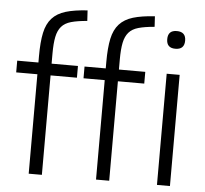

<svg xmlns="http://www.w3.org/2000/svg" viewBox="-55 -870 991 929"><g transform="rotate(5 440.0 -406.0)"><path d="M772 -664Q729 -664 729 -707Q729 -750 772 -750Q816 -750 816 -707Q816 -664 772 -664ZM741 -540H804V0H741ZM445 -483H342V-540H445V-572Q445 -640 454.5 -684.5Q464 -729 488.5 -756Q513 -783 554.5 -795.5Q596 -808 660 -812L663 -761Q615 -757 585 -748.5Q555 -740 538.5 -721Q522 -702 515.5 -670.5Q509 -639 509 -589V-540H637V-483H509V0H445ZM118 -483H15V-540H118V-572Q118 -640 127.5 -684.5Q137 -729 161.5 -756Q186 -783 227.5 -795.5Q269 -808 333 -812L336 -761Q288 -757 258 -748.5Q228 -740 211.5 -721Q195 -702 188.5 -670.5Q182 -639 182 -589V-540H310V-483H182V0H118Z"/></g></svg>

Font: Encode Sans Narrow
Style: Light
Weight: 300
Designer: Pablo Impallari, Andres Torresi
Foundry: Pablo Impallari, Andres Torresi
Version: Version 1.000; ttfautohint (v1.00) -l 8 -r 50 -G 200 -x 14 -